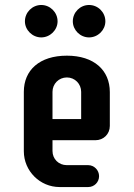

<svg xmlns="http://www.w3.org/2000/svg" viewBox="-20 -755 540 775"><path d="M379.9 -43.9C379.9 -67.9 360.4 -88.4 335.9 -88.4H249.5C216.8 -88.4 191.9 -113.3 191.9 -145.5V-189H365.2C397.9 -189 423.3 -213.9 423.3 -246.6V-383.3C423.3 -471.7 359.4 -530.3 250 -530.3C139.2 -530.3 76.2 -471.7 76.2 -384.3V-144.5C76.2 -64.9 141.1 0 220.7 0H335.9C360.4 0 379.9 -19.5 379.9 -43.9ZM307.6 -384.3V-274.4H191.9V-384.3C191.9 -416.5 217.3 -442.4 250 -442.4C282.2 -442.4 307.6 -416.5 307.6 -384.3ZM80.6 -668.9C80.6 -633.8 110.8 -604 146.5 -604C182.1 -604 212.4 -633.8 212.4 -668.9C212.4 -705.6 182.1 -734.9 146.5 -734.9C110.8 -734.9 80.6 -705.6 80.6 -668.9ZM273.9 -668.9C273.9 -633.8 303.7 -604 339.4 -604C375.5 -604 405.3 -633.8 405.3 -668.9C405.3 -705.6 375.5 -734.9 339.4 -734.9C303.7 -734.9 273.9 -705.6 273.9 -668.9Z"/></svg>

Font: Supermercado One
Style: Regular
Weight: 400
Designer: James Grieshaber
Foundry: James Grieshaber
Version: Version 1.002